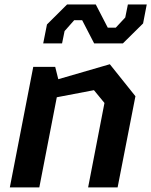

<svg xmlns="http://www.w3.org/2000/svg" viewBox="-20 -820 662 840"><path d="M365.5 0H494.5L572.5 -399L460.5 -539L235 -473.5L221.5 -527.5H125.5L23 0H152L228.5 -394.5L391 -425.5L437 -369.5ZM169 -630H251.5L262.5 -684L304.5 -731.5H339.5L392 -630H517.5L606 -717.5L622 -800.5H539.5L528 -743.5L486.5 -699H451.5L399 -800.5H273.5L185.5 -713Z"/></svg>

Font: Monaspace Krypton SemiBold
Style: Italic
Weight: 600
Italic angle: -11°
Designer: Riley Cran & the Lettermatic Team
Foundry: Lettermatic
Version: Version 1.101 (Monaspace Krypton)